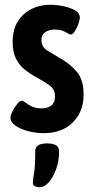

<svg xmlns="http://www.w3.org/2000/svg" viewBox="-20 -551 393 806"><path d="M164 8Q130 8 98 -0.5Q66 -9 45 -23.5Q24 -38 24 -56Q24 -67 32.5 -84Q41 -101 52 -114.5Q63 -128 72 -128Q77 -128 87.5 -120Q98 -112 114 -104Q130 -96 152 -96Q211 -96 211 -146Q211 -176 188 -192.5Q165 -209 132 -227Q106 -241 83.5 -259Q61 -277 47 -305Q33 -333 33 -376Q33 -448 78 -489.5Q123 -531 192 -531Q217 -531 246 -525Q275 -519 295 -507.5Q315 -496 315 -478Q315 -467 309 -450Q303 -433 294 -419.5Q285 -406 278 -406Q272 -406 254.5 -416.5Q237 -427 210 -427Q186 -427 170 -416Q154 -405 154 -383Q154 -354 179 -338.5Q204 -323 235 -305Q274 -283 302.5 -249.5Q331 -216 331 -154Q331 -82 285.5 -37Q240 8 164 8ZM149 235Q138 235 128 231.5Q118 228 118 217Q118 204 123 176Q128 148 128 83Q128 51 178 51Q228 51 228 83Q228 127 215 161Q202 195 184 215Q166 235 149 235Z"/></svg>

Font: Asap Condensed SemiBold
Style: Regular
Weight: 600
Width: 3
Designer: Pablo Cosgaya
Foundry: Omnibus-Type
Version: Version 3.001; ttfautohint (v1.8.4.7-5d5b)